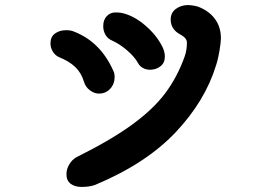

<svg xmlns="http://www.w3.org/2000/svg" viewBox="-20 -731 1040 757"><path d="M242 -44Q242 -65 253.5 -83.5Q265 -102 281 -111Q416 -178 500 -239Q584 -300 631.5 -363.5Q679 -427 708 -508Q717 -533 717 -563Q717 -581 691 -595Q653 -615 653 -654Q653 -681 673.5 -696Q694 -711 721 -711Q730 -711 742 -709Q754 -707 760 -705Q803 -689 827 -657Q851 -625 851 -580Q851 -565 845.5 -531.5Q840 -498 832 -474Q789 -333 672.5 -209.5Q556 -86 355 -2Q334 6 301 6Q275 6 258.5 -6.5Q242 -19 242 -44ZM525 -481Q511 -507 481 -532.5Q451 -558 424 -570Q405 -578 396 -593.5Q387 -609 387 -628Q387 -653 401 -667.5Q415 -682 435 -682Q450 -682 460 -680Q507 -670 553 -630.5Q599 -591 622 -543Q630 -525 630 -508Q630 -483 612.5 -469.5Q595 -456 571 -456Q556 -456 543.5 -463Q531 -470 525 -481ZM311 -409Q300 -445 276 -467.5Q252 -490 212 -506Q197 -513 188 -528Q179 -543 179 -560Q179 -586 197 -599Q215 -612 241 -612Q256 -612 265 -609Q376 -569 428 -449Q432 -441 432 -428Q432 -400 414.5 -381Q397 -362 370 -362Q352 -362 334.5 -375Q317 -388 311 -409Z"/></svg>

Font: Tsukimi Rounded
Style: Bold
Weight: 700
Designer: Takashi Funayama
Foundry: Takashi Funayama
Version: Version 1.032; ttfautohint (v1.8.3)